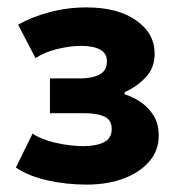

<svg xmlns="http://www.w3.org/2000/svg" viewBox="-20 -731 490 519"><path d="M214 -232Q159 -232 108 -243.5Q57 -255 23 -278L68 -370Q91 -354 130.5 -345Q170 -336 205 -336Q240 -336 261 -346.5Q282 -357 282 -382Q282 -407 262 -416Q242 -425 209 -425H115V-519H196Q229 -519 249 -529.5Q269 -540 269 -565Q269 -587 250.5 -597Q232 -607 199 -607Q170 -607 135 -598.5Q100 -590 76 -574L29 -664Q65 -685 113.5 -698Q162 -711 214 -711Q298 -711 348 -676Q398 -641 398 -586Q398 -547 373.5 -521.5Q349 -496 317 -482V-476Q340 -469 360.5 -455Q381 -441 395 -419Q409 -397 409 -364Q409 -324 383.5 -294.5Q358 -265 314.5 -248.5Q271 -232 214 -232Z"/></svg>

Font: Nunito Sans 7pt SemiCondensed Black
Style: Regular
Weight: 900
Width: 4
Designer: Vernon Adams
Foundry: Vernon Adams
Version: Version 3.101;gftools[0.9.27]